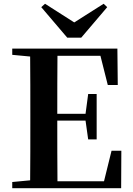

<svg xmlns="http://www.w3.org/2000/svg" viewBox="-20 -999 706 1019"><path d="M219 -979 199 -961 337 -799H411L549 -961L530 -979L374 -880ZM552 -548H605L603 -741H45V-708L140 -699C141 -597 141 -496 141 -394V-346C141 -243 141 -141 140 -42L45 -33V0H623L624 -199H572L532 -37H285C284 -140 284 -245 284 -359H434L448 -259H493V-500H448L434 -395H284C284 -502 284 -604 285 -703H513Z"/></svg>

Font: Noto Serif CJK TC
Style: Bold
Weight: 700
Designer: Ryoko NISHIZUKA 西塚涼子 (kana & ideographs); Frank Grießhammer (Latin, Greek & Cyrillic); Wenlong ZHANG 张文龙 (bopomofo); San
Foundry: Adobe
Version: Version 2.001;hotconv 1.1.0;makeotfexe 2.6.0